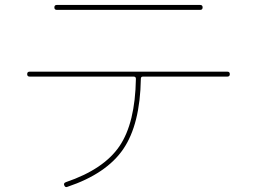

<svg xmlns="http://www.w3.org/2000/svg" viewBox="-20 -730 1040 777"><path d="M210 -690Q200 -690 200 -700Q200 -710 210 -710H790Q800 -710 800 -700Q800 -690 790 -690ZM100 -420Q90 -420 90 -430Q90 -440 100 -440H900Q910 -440 910 -430Q910 -420 900 -420H558Q550 -420 550 -411Q547 -227 479 -127Q411 -27 253 26Q244 30 240 20Q236 11 247 7Q400 -45 463.5 -138.5Q527 -232 530 -411Q530 -420 521 -420Z"/></svg>

Font: Rounded Mplus 1c Thin
Style: Regular
Weight: 250
Version: Version 1.059.20150529